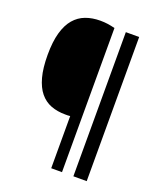

<svg xmlns="http://www.w3.org/2000/svg" viewBox="-138 -833 770 920"><g transform="rotate(20 247.0 -372.5)"><path d="M289 0H234V-266Q229 -265 222 -265Q215 -265 209 -265Q168 -265 135.5 -277.5Q103 -290 80 -318Q57 -346 44.5 -392Q32 -438 32 -505Q32 -572 45 -618Q58 -664 82 -692Q106 -720 139.5 -732.5Q173 -745 214 -745Q234 -745 251.5 -742.5Q269 -740 289 -735ZM415 0H347V-735H415Z"/></g></svg>

Font: Encode Sans Compressed
Style: Medium
Weight: 500
Designer: Pablo Impallari, Andres Torresi
Foundry: Pablo Impallari, Andres Torresi
Version: Version 1.000; ttfautohint (v1.00) -l 8 -r 50 -G 200 -x 14 -